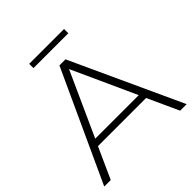

<svg xmlns="http://www.w3.org/2000/svg" viewBox="-220 -989 1145 1145"><g transform="rotate(-45 352.5 -417.0)"><path d="M555 -197H149L60 0H5L327 -700H378L700 0H645ZM536 -240 352 -644 169 -240ZM206 -834H500V-798H206Z"/></g></svg>

Font: Hilab Light
Style: Regular
Weight: 300
Designer: Cristianderson Lima
Foundry: Cristianderson
Version: Version 1.0